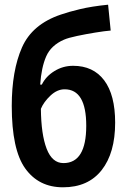

<svg xmlns="http://www.w3.org/2000/svg" viewBox="-20 -787 540 817"><path d="M470 -265Q470 -383 423.5 -445Q377 -507 291 -507Q248 -507 211.5 -484.5Q175 -462 158 -427H151Q156 -500 176.5 -547Q197 -594 252 -618Q270 -626 308 -634Q346 -642 386 -648.5Q426 -655 451 -657L440 -767Q370 -760 320 -748Q270 -736 239 -725Q117 -684 73.5 -585Q30 -486 30 -336Q30 -150 87.5 -70Q145 10 248 10Q355 10 412.5 -63Q470 -136 470 -265ZM154 -324Q166 -353 194.5 -380Q223 -407 255 -407Q347 -407 347 -252Q347 -93 250 -93Q202 -93 178.5 -154Q155 -215 154 -324Z"/></svg>

Font: Noto Sans Mono UI Condensed
Style: Bold
Weight: 700
Width: 3
Designer: Monotype Design team
Foundry: Monotype Imaging Inc.
Version: 1.000